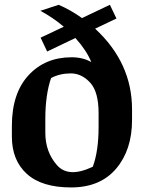

<svg xmlns="http://www.w3.org/2000/svg" viewBox="-20 -783 610 813"><path d="M397.5 -303.7Q397.5 -394.5 361.6 -433.3Q325.7 -472.2 279.8 -472.2Q233.4 -472.2 196.3 -452.6Q171.9 -381.3 171.9 -279.3V-221.2Q171.9 -140.1 220.9 -84Q270 -27.8 373 -77.1Q397.5 -143.6 397.5 -245.6ZM382.8 -661.6Q539.1 -517.1 539.1 -320.3V-274.4Q539.1 -148.4 471.7 -68.8Q404.3 10.7 280.8 10.7Q157.2 10.7 93.8 -46.6Q30.3 -104 30.3 -204.6V-250Q30.3 -387.7 100.6 -464.1Q170.9 -540.5 283.2 -540.5Q331.1 -540.5 366.7 -520Q346.7 -569.3 299.3 -622.1L179.7 -564.9L151.9 -623.5L250 -669.9Q204.6 -708.5 150.9 -737.3L228.5 -762.7Q280.3 -740.2 327.1 -706.5L445.3 -762.7L473.1 -704.6Z"/></svg>

Font: NoticiaText-Bold
Style: Bold
Weight: 700
Designer: JM Sole
Foundry: JM Sole
Version: Version 1.003